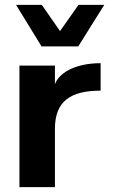

<svg xmlns="http://www.w3.org/2000/svg" viewBox="-20 -770 483 790"><path d="M151 -579H302L409 -750H303L227 -642L152 -750H46ZM394 -510C282 -510 220 -465 206 -423V-500H60V0H206V-240C206 -354 271 -397 394 -397Z"/></svg>

Font: Oakes Bold
Style: Regular
Weight: 700
Designer: Samuel Oakes
Foundry: Samuel Oakes
Version: Version 1.003;PS 001.003;hotconv 1.0.88;makeotf.lib2.5.64775